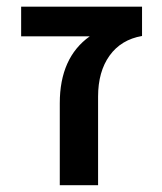

<svg xmlns="http://www.w3.org/2000/svg" viewBox="-20 -542 474 563"><path d="M243.2 -435.5H42V-522.5H396.5V-436.5Q335 -425.8 301.3 -378.9Q267.6 -332 267.6 -258.8V1H155.3V-239.3Q155.3 -373 243.2 -435.5Z"/></svg>

Font: Gen Shin Gothic Medium
Style: Regular
Weight: 500
Designer: [Source Han Sans]
Ryoko NISHIZUKA  (kana & ideographs); Paul D. Hunt (Latin, Greek & Cyrillic); Wenlong ZHANG  (bopomofo
Version: Version 1.002.20150607